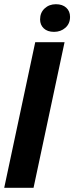

<svg xmlns="http://www.w3.org/2000/svg" viewBox="-27 -890 352 910"><path d="M-7 0 140 -690H279L132 0ZM229 -739Q198 -739 180.5 -755.5Q163 -772 163 -798Q163 -830 184.5 -850Q206 -870 238 -870Q269 -870 287 -853.5Q305 -837 305 -810Q305 -778 283 -758.5Q261 -739 229 -739Z"/></svg>

Font: Radio Canada Big SemiBold
Style: Italic
Weight: 600
Italic angle: -12°
Designer: Étienne Aubert Bonn
Foundry: Coppers and Brasses
Version: Version 1.001